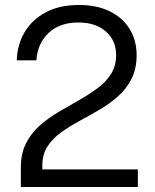

<svg xmlns="http://www.w3.org/2000/svg" viewBox="-20 -753 626 773"><path d="M64 0V-52.5V-80Q64 -135.5 84.8 -176.2Q105.5 -217 139.8 -247.2Q174 -277.5 215 -301.8Q256 -326 296.8 -349Q337.5 -372 371.8 -397.2Q406 -422.5 426.8 -454.8Q447.5 -487 447.5 -531Q447.5 -590 406.2 -626.2Q365 -662.5 295.5 -662.5Q220 -662.5 175.5 -620.2Q131 -578 126.5 -510H47.5Q49 -571 78 -621.5Q107 -672 162.5 -702.5Q218 -733 299 -733Q369 -733 421 -707.8Q473 -682.5 501.5 -637Q530 -591.5 530 -531Q530 -475 509.2 -434.8Q488.5 -394.5 454.8 -364.8Q421 -335 380.8 -311.5Q340.5 -288 299.8 -266Q259 -244 225.2 -219.5Q191.5 -195 171 -163.2Q150.5 -131.5 150.5 -87.5V-71H535V0Z"/></svg>

Font: Public Sans Light
Style: Regular
Weight: 300
Designer: The Public Sans Project Authors: Dan O. Williams and USWDS (Libre Franklin designed by Pablo Impallari and Rodrigo Fuenz
Version: Version 1.007